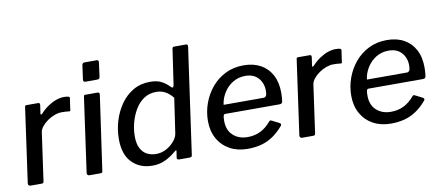

<svg xmlns="http://www.w3.org/2000/svg" viewBox="-67 -1002 2926 1272"><g transform="rotate(-10 1395.5 -366.0)"><path d="M52 0Q43 0 39 -5.5Q35 -11 36 -19L106 -518Q107 -526 109.5 -528Q112 -530 118 -530H196Q202 -530 205 -526.5Q208 -523 207 -514L199 -460Q198 -452 201 -451.5Q204 -451 210 -456Q237 -485 265 -503.5Q293 -522 320 -531Q347 -540 371 -540Q391 -540 400.5 -537Q410 -534 409 -527L398 -451Q398 -444 396 -442Q394 -440 390 -440Q377 -442 363 -442.5Q349 -443 338 -443Q316 -443 291 -434Q266 -425 243 -409Q220 -393 204 -373Q188 -353 186 -333L141 -14Q140 -5 136.5 -2.5Q133 0 123 0H52Z M537 -16Q536 -5 532.5 -2.5Q529 0 517 0H449Q439 0 435 -5Q431 -10 432 -19L502 -518Q503 -526 505.5 -528Q508 -530 515 -530H597Q604 -530 606.5 -525Q609 -520 608 -513ZM627 -633Q626 -623 621.5 -619Q617 -615 606 -615H528Q519 -615 516.5 -621.5Q514 -628 516 -637L528 -725Q531 -742 544 -742H629Q635 -742 638 -736Q641 -730 639 -723Z M1052 0Q1045 0 1040 -3.5Q1035 -7 1037 -16L1043 -54Q1045 -62 1041 -62.5Q1037 -63 1030 -56Q1016 -44 993.5 -28.5Q971 -13 940.5 -1.5Q910 10 870 10Q787 10 734 -43.5Q681 -97 681 -201Q681 -264 699 -323.5Q717 -383 751.5 -432.5Q786 -482 836 -511Q886 -540 950 -540Q998 -540 1028 -523.5Q1058 -507 1080 -483Q1088 -475 1093.5 -477.5Q1099 -480 1101 -497L1135 -729Q1136 -737 1139.5 -739.5Q1143 -742 1149 -742H1230Q1241 -742 1239 -724L1139 -16Q1138 -6 1134 -3Q1130 0 1120 0ZM1090 -408Q1067 -437 1040 -452Q1013 -467 978 -467Q929 -467 893.5 -442Q858 -417 834.5 -376.5Q811 -336 799.5 -290Q788 -244 788 -200Q788 -152 804 -121Q820 -90 847 -76Q874 -62 908 -62Q946 -62 978 -80Q1010 -98 1031.5 -124Q1053 -150 1056 -176Z M1511 10Q1443 10 1391.5 -18.5Q1340 -47 1311.5 -98Q1283 -149 1283 -217Q1283 -279 1304 -336.5Q1325 -394 1363.5 -440Q1402 -486 1456.5 -513Q1511 -540 1579 -540Q1645 -540 1693 -513.5Q1741 -487 1767.5 -437.5Q1794 -388 1794 -317Q1794 -304 1793 -289.5Q1792 -275 1790 -260Q1789 -252 1784 -248Q1779 -244 1769 -244H1403Q1395 -244 1392 -233.5Q1389 -223 1389 -199Q1389 -137 1427 -102Q1465 -67 1525 -67Q1572 -67 1611 -86Q1650 -105 1683 -145Q1688 -150 1692 -149.5Q1696 -149 1701 -146L1748 -122Q1762 -115 1753 -102Q1718 -61 1681 -36.5Q1644 -12 1602.5 -1Q1561 10 1511 10ZM1673 -305Q1683 -305 1689.5 -313.5Q1696 -322 1696 -348Q1696 -400 1665 -434.5Q1634 -469 1578 -469Q1531 -469 1493.5 -446Q1456 -423 1432.5 -385Q1409 -347 1404 -305Z M1879 0Q1870 0 1866 -5.5Q1862 -11 1863 -19L1933 -518Q1934 -526 1936.5 -528Q1939 -530 1945 -530H2023Q2029 -530 2032 -526.5Q2035 -523 2034 -514L2026 -460Q2025 -452 2028 -451.5Q2031 -451 2037 -456Q2064 -485 2092 -503.5Q2120 -522 2147 -531Q2174 -540 2198 -540Q2218 -540 2227.5 -537Q2237 -534 2236 -527L2225 -451Q2225 -444 2223 -442Q2221 -440 2217 -440Q2204 -442 2190 -442.5Q2176 -443 2165 -443Q2143 -443 2118 -434Q2093 -425 2070 -409Q2047 -393 2031 -373Q2015 -353 2013 -333L1968 -14Q1967 -5 1963.5 -2.5Q1960 0 1950 0H1879Z M2475 10Q2407 10 2355.5 -18.5Q2304 -47 2275.5 -98Q2247 -149 2247 -217Q2247 -279 2268 -336.5Q2289 -394 2327.5 -440Q2366 -486 2420.5 -513Q2475 -540 2543 -540Q2609 -540 2657 -513.5Q2705 -487 2731.5 -437.5Q2758 -388 2758 -317Q2758 -304 2757 -289.5Q2756 -275 2754 -260Q2753 -252 2748 -248Q2743 -244 2733 -244H2367Q2359 -244 2356 -233.5Q2353 -223 2353 -199Q2353 -137 2391 -102Q2429 -67 2489 -67Q2536 -67 2575 -86Q2614 -105 2647 -145Q2652 -150 2656 -149.5Q2660 -149 2665 -146L2712 -122Q2726 -115 2717 -102Q2682 -61 2645 -36.5Q2608 -12 2566.5 -1Q2525 10 2475 10ZM2637 -305Q2647 -305 2653.5 -313.5Q2660 -322 2660 -348Q2660 -400 2629 -434.5Q2598 -469 2542 -469Q2495 -469 2457.5 -446Q2420 -423 2396.5 -385Q2373 -347 2368 -305Z"/></g></svg>

Font: Libre Franklin Medium
Style: Italic
Weight: 500
Italic angle: -8°
Designer: Pablo Impallari, Rodrigo Fuenzalida, Nhung Nguyen
Foundry: Impallari Type
Version: Version 3.000